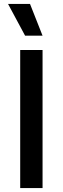

<svg xmlns="http://www.w3.org/2000/svg" viewBox="-20 -959 320 979"><path d="M21 -939H133L197 -777H108ZM83 -704H197V0H83Z"/></svg>

Font: CBA Beacon Sans Bold
Style: Regular
Weight: 700
Designer: Wei Huang
Foundry: Wei Huang
Version: Version 1.002